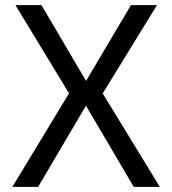

<svg xmlns="http://www.w3.org/2000/svg" viewBox="-20 -725 668 745"><path d="M28 0 257 -378 258 -346 40 -705H141L314 -411L488 -705H589L369 -347V-378L600 0H499L314 -314H313L128 0Z"/></svg>

Font: Nunito Sans 7pt SemiCondensed
Style: Regular
Weight: 400
Width: 4
Designer: Vernon Adams
Foundry: Vernon Adams
Version: Version 3.101;gftools[0.9.27]